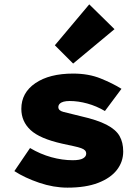

<svg xmlns="http://www.w3.org/2000/svg" viewBox="-20 -850 640 882"><path d="M290 12Q226 12 160 -10.5Q94 -33 46 -64L118 -170Q165 -142 215.5 -128Q266 -114 314 -114Q347 -114 361.5 -122.5Q376 -131 376 -144Q376 -153 370.5 -159Q365 -165 352.5 -169.5Q340 -174 319 -178.5Q298 -183 266 -190Q163 -213 120.5 -252.5Q78 -292 78 -350Q78 -424 142.5 -468Q207 -512 316 -512Q387 -512 442.5 -489.5Q498 -467 538 -442L462 -340Q423 -363 381 -374.5Q339 -386 300 -386Q284 -386 272.5 -383Q261 -380 254.5 -373.5Q248 -367 248 -358Q248 -342 271 -336Q294 -330 352 -316Q427 -299 469.5 -277Q512 -255 529 -225.5Q546 -196 546 -154Q546 -107 517 -69.5Q488 -32 431 -10Q374 12 290 12ZM316 -558 232 -642 390 -830 506 -716Z"/></svg>

Font: Source Code Pro ExtraLight Black
Style: Regular
Weight: 900
Monospace: yes
Version: Version 1.018;hotconv 1.0.116;makeotfexe 2.5.65601